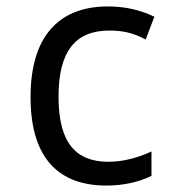

<svg xmlns="http://www.w3.org/2000/svg" viewBox="-20 -567 570 597"><path d="M311 10C364 10 412 -1 451 -20V-96C412 -78 366 -64 317 -64C215 -64 162 -124 162 -266C162 -406 213 -472 320 -472C362 -472 394 -465 433 -444L460 -515C416 -536 369 -547 315 -547C177 -547 75 -469 75 -265C75 -70 167 10 311 10Z"/></svg>

Font: Noto Sans Mono Condensed
Style: Regular
Weight: 400
Width: 3
Designer: Monotype Design Team
Foundry: Monotype Imaging Inc.
Version: Version 2.014